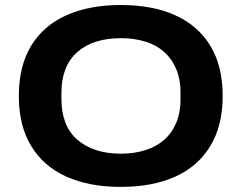

<svg xmlns="http://www.w3.org/2000/svg" viewBox="-20 -719 945 751"><path d="M452.2 12Q328.7 12 239.2 -28.3Q149.7 -68.7 101.7 -148.3Q53.6 -227.9 53.6 -343.2Q53.6 -460.6 101.7 -539.7Q149.7 -618.8 239.2 -659.1Q328.7 -699.4 452.2 -699.4Q576.9 -699.4 665.9 -659.1Q754.9 -618.8 802.9 -539.7Q851 -460.6 851 -343.2Q851 -227.9 802.9 -148.3Q754.9 -68.7 665.9 -28.3Q576.9 12 452.2 12ZM452.2 -117.9Q505.9 -117.9 549.1 -131.8Q592.3 -145.8 622.6 -172.5Q652.9 -199.2 669.5 -239.2Q686.1 -279.2 686.1 -330V-357.6Q686.1 -408.5 669.5 -448.4Q652.9 -488.3 622.6 -515.5Q592.3 -542.7 549.1 -556.1Q505.9 -569.6 452.2 -569.6Q398.7 -569.6 356 -556.1Q313.3 -542.7 282.5 -515.5Q251.7 -488.3 236 -448.4Q220.3 -408.5 220.3 -357.6V-330Q220.3 -279.2 236 -239.2Q251.7 -199.2 282.5 -172.5Q313.3 -145.8 356 -131.8Q398.7 -117.9 452.2 -117.9Z"/></svg>

Font: Archivo SemiBold SemiExpanded
Style: Regular
Weight: 600
Width: 6
Version: Version 2.001